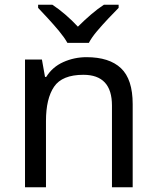

<svg xmlns="http://www.w3.org/2000/svg" viewBox="-20 -786 658 806"><path d="M343 -546Q439 -546 488 -499.5Q537 -453 537 -349V0H450V-343Q450 -472 330 -472Q241 -472 207 -422Q173 -372 173 -278V0H85V-536H156L169 -463H174Q200 -505 246 -525.5Q292 -546 343 -546ZM263 -606Q250 -629 228 -655.5Q206 -682 182 -708Q158 -734 140 -753V-766H200Q226 -749 254 -725Q282 -701 307 -674Q334 -701 362 -725Q390 -749 416 -766H478V-753Q459 -734 434.5 -708Q410 -682 387.5 -655.5Q365 -629 353 -606Z"/></svg>

Font: Noto Sans Masaram Gondi
Style: Regular
Weight: 400
Designer: Ek Type & Mukund Gokhale
Foundry: Ek Type
Version: Version 1.004; ttfautohint (v1.8.4.7-5d5b)